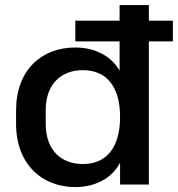

<svg xmlns="http://www.w3.org/2000/svg" viewBox="-20 -739 712 769"><path d="M672.4 -573.2V-656.2H576.2V-718.8H459V-656.2H281.7V-573.2H459V-455.6C425.8 -515.1 359.4 -548.8 281.7 -548.8C146 -548.8 44.4 -458 44.4 -296.9V-243.2C44.4 -82.5 147 10.3 281.7 10.3C361.3 10.3 429.2 -25.4 460.9 -87.4V0H576.2V-573.2ZM312 -82C228 -82 163.1 -134.3 163.1 -243.2V-296.9C163.1 -405.8 228 -458 312 -458C402.8 -458 460.9 -397 460.9 -270.5C460.9 -143.6 402.8 -82 312 -82Z"/></svg>

Font: Winston Medium
Style: Regular
Weight: 500
Designer: Vernon Adams, Kim Jin-seong, David Berlow, Cristiano Sobral
Foundry: The Winston Project Authors
Version: Version 3.004